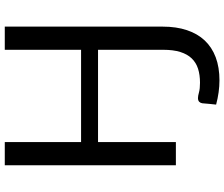

<svg xmlns="http://www.w3.org/2000/svg" viewBox="-88 -668 939 804"><g transform="rotate(-90 382.0 -266.5)"><path d="M672 -716.5V-55Q672 2 657.2 46.2Q642.5 90.5 614 120.8Q585.5 151 543.5 166.8Q501.5 182.5 447 182.5Q398 182.5 345.5 168.5Q347 154 348.5 139.8Q350 125.5 351 111Q352 103 357.2 97.8Q362.5 92.5 373 92.5Q382 92.5 397 96.8Q412 101 437 101Q470 101 495.8 92.8Q521.5 84.5 539 66.2Q556.5 48 565.8 18.5Q575 -11 575 -53V-326H188.5V0H91.5V-716.5H188.5V-397H575V-716.5Z"/></g></svg>

Font: Lato
Style: Regular
Weight: 400
Designer: Lukasz Dziedzic with Adam Twardoch and Botio Nikoltchev
Foundry: tyPoland Lukasz Dziedzic
Version: Version 2.010; 2014-09-01; http://www.latofonts.com/; ttfaut